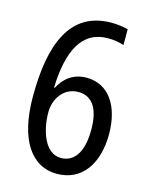

<svg xmlns="http://www.w3.org/2000/svg" viewBox="-111 -797 695 880"><g transform="rotate(15 236.0 -357.0)"><path d="M47 -304C47 -99 124 10 244 10C364 10 429 -89 429 -227C429 -357 371 -451 263 -451C202 -451 159 -418 134 -369H130C136 -545 188 -651 311 -651C338 -651 365 -647 387 -639V-714C365 -720 337 -724 309 -724C111 -724 47 -551 47 -304ZM243 -65C166 -65 134 -169 134 -253C134 -316 174 -378 244 -378C311 -378 345 -324 345 -226C345 -117 305 -65 243 -65Z"/></g></svg>

Font: Noto Sans Lao UI Cond
Style: Regular
Weight: 400
Width: 3
Designer: Monotype Design Team
Foundry: Monotype Imaging Inc.
Version: Version 2.000